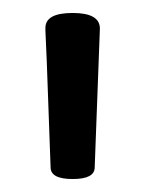

<svg xmlns="http://www.w3.org/2000/svg" viewBox="-20 -801 224 296"><path d="M134 -757 126 -543Q126 -525 92 -525Q58 -525 58 -543Q55 -623 53.5 -667.5Q52 -712 51 -731Q50 -750 50 -754Q50 -758 50 -758Q50 -781 92 -781Q134 -781 134 -757Z"/></svg>

Font: Offside
Style: Regular
Weight: 400
Designer: Eduardo Rodriguez Tunni
Foundry: Eduardo Rodriguez Tunni
Version: Version 1.002; ttfautohint (v1.8.4.7-5d5b);gftools[0.9.23]